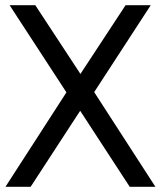

<svg xmlns="http://www.w3.org/2000/svg" viewBox="-20 -720 620 740"><path d="M1 0H98L289 -293L480 0H579L343 -365L561 -700H464L290 -435L116 -700H17L236 -364Z"/></svg>

Font: CommitMono-dimboump
Style: Regular
Weight: 400
Monospace: yes
Designer: Eigil Nikolajsen
Foundry: Eigil Nikolajsen
Version: Version 1.143